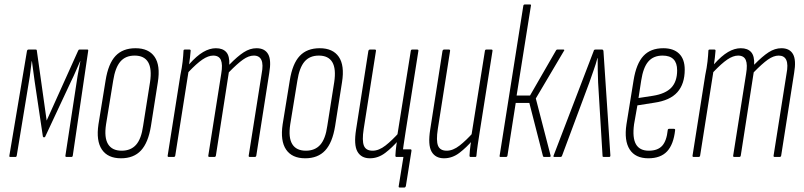

<svg xmlns="http://www.w3.org/2000/svg" viewBox="-20 -703 3601 860"><path d="M25 0Q21 0 22 -6L101 -476Q103 -481 107 -481H140Q145 -481 145 -476L189 -163L330 -476Q332 -481 336 -481H372Q376 -481 375 -475L306 -6Q305 0 300 0H278Q272 0 273 -6L324 -340Q327 -362 331.5 -384.5Q336 -407 340 -429H339Q329 -407 319.5 -384.5Q310 -362 299 -340L183 -92Q182 -89 180.5 -88.5Q179 -88 177 -88Q175 -88 174 -88.5Q173 -89 172 -92L135 -340Q132 -362 129 -384.5Q126 -407 123 -429H122Q119 -407 116.5 -384.5Q114 -362 110 -340L55 -6Q54 0 50 0Z M522 6Q463 6 436.5 -33Q410 -72 421 -146L453 -343Q465 -418 497.5 -452.5Q530 -487 587 -487Q646 -487 672.5 -448.5Q699 -410 687 -335L656 -138Q644 -64 611.5 -29Q579 6 522 6ZM525 -28Q566 -28 589.5 -54.5Q613 -81 621 -139L652 -335Q661 -395 643.5 -424.5Q626 -454 583 -454Q542 -454 519 -427Q496 -400 487 -342L455 -146Q446 -87 464 -57.5Q482 -28 525 -28Z M736 0Q730 0 731 -6L788 -367Q795 -400 798 -427Q801 -454 802 -476Q802 -481 808 -481H829Q834 -481 834 -476Q833 -461 831 -445Q829 -429 827 -415Q861 -453 890 -470Q919 -487 947 -487Q978 -487 993.5 -469.5Q1009 -452 1007 -413Q1044 -451 1072 -469Q1100 -487 1129 -487Q1166 -487 1181 -460.5Q1196 -434 1186 -376L1128 -6Q1127 0 1121 0H1099Q1093 0 1094 -6L1152 -373Q1160 -414 1151 -434Q1142 -454 1117 -454Q1094 -454 1068.5 -436Q1043 -418 1005 -379L947 -6Q946 0 940 0H918Q912 0 913 -6L971 -373Q978 -414 969.5 -434Q961 -454 935 -454Q913 -454 887 -436.5Q861 -419 824 -380L765 -6Q764 0 758 0Z M1347 6Q1288 6 1261.5 -33Q1235 -72 1246 -146L1278 -343Q1290 -418 1322.5 -452.5Q1355 -487 1412 -487Q1471 -487 1497.5 -448.5Q1524 -410 1512 -335L1481 -138Q1469 -64 1436.5 -29Q1404 6 1347 6ZM1350 -28Q1391 -28 1414.5 -54.5Q1438 -81 1446 -139L1477 -335Q1486 -395 1468.5 -424.5Q1451 -454 1408 -454Q1367 -454 1344 -427Q1321 -400 1312 -342L1280 -146Q1271 -87 1289 -57.5Q1307 -28 1350 -28Z M1771 137Q1764 137 1766 130L1787 0H1757L1785 -34H1819Q1824 -34 1823 -27L1798 130Q1796 137 1791 137ZM1637 6Q1598 6 1581 -24Q1564 -54 1575 -123L1630 -475Q1632 -481 1637 -481H1659Q1665 -481 1664 -475L1609 -125Q1601 -73 1610 -50.5Q1619 -28 1649 -28Q1677 -28 1706.5 -51Q1736 -74 1769 -111L1766 -76Q1738 -43 1706 -18.5Q1674 6 1637 6ZM1755 0Q1751 0 1751 -6Q1752 -28 1755.5 -53.5Q1759 -79 1762 -96L1760 -99L1820 -475Q1821 -481 1826 -481H1849Q1855 -481 1854 -475L1797 -114Q1792 -82 1788 -55Q1784 -28 1782 -6Q1782 0 1777 0Z M1969 6Q1930 6 1913 -24Q1896 -54 1907 -123L1962 -475Q1964 -481 1969 -481H1991Q1997 -481 1996 -475L1941 -125Q1933 -73 1942 -50.5Q1951 -28 1981 -28Q2009 -28 2038.5 -51Q2068 -74 2101 -111L2098 -76Q2070 -43 2038 -18.5Q2006 6 1969 6ZM2087 0Q2083 0 2083 -6Q2084 -28 2087.5 -53.5Q2091 -79 2094 -96L2092 -99L2152 -475Q2153 -481 2158 -481H2181Q2187 -481 2186 -475L2129 -114Q2124 -82 2120 -55Q2116 -28 2114 -6Q2114 0 2109 0Z M2504 -481Q2507 -481 2507.5 -479Q2508 -477 2506 -475L2380 -262L2446 -7Q2448 0 2441 0H2417Q2413 0 2412 -4L2351 -242H2290L2253 -6Q2252 0 2246 0H2221Q2217 0 2218 -6L2324 -677Q2325 -683 2331 -683H2354Q2360 -683 2358 -677L2294 -275H2354L2471 -478Q2473 -481 2476 -481Z M2463 0Q2457 0 2460 -7L2639 -474Q2640 -481 2647 -481H2677Q2682 -481 2683 -474L2714 -7Q2714 0 2709 0H2684Q2679 0 2679 -4L2659 -334Q2658 -360 2657.5 -388.5Q2657 -417 2657 -443H2656Q2649 -416 2639 -388.5Q2629 -361 2620 -334L2497 -4Q2495 0 2491 0Z M2884 6Q2826 6 2800.5 -33.5Q2775 -73 2786 -146L2818 -344Q2830 -418 2862 -452.5Q2894 -487 2951 -487Q2997 -487 3022 -462.5Q3047 -438 3047 -391Q3047 -327 3014 -290Q2981 -253 2911 -243L2835 -231L2820 -146Q2812 -86 2828.5 -57Q2845 -28 2886 -28Q2926 -28 2946 -50Q2966 -72 2971 -121Q2972 -126 2977 -126H2998Q3005 -126 3004 -120Q2997 -56 2968 -25Q2939 6 2884 6ZM2840 -264 2905 -274Q2961 -283 2987 -310.5Q3013 -338 3013 -388Q3013 -454 2948 -454Q2907 -454 2884 -427.5Q2861 -401 2852 -342Z M3087 0Q3081 0 3082 -6L3139 -367Q3146 -400 3149 -427Q3152 -454 3153 -476Q3153 -481 3159 -481H3180Q3185 -481 3185 -476Q3184 -461 3182 -445Q3180 -429 3178 -415Q3212 -453 3241 -470Q3270 -487 3298 -487Q3329 -487 3344.5 -469.5Q3360 -452 3358 -413Q3395 -451 3423 -469Q3451 -487 3480 -487Q3517 -487 3532 -460.5Q3547 -434 3537 -376L3479 -6Q3478 0 3472 0H3450Q3444 0 3445 -6L3503 -373Q3511 -414 3502 -434Q3493 -454 3468 -454Q3445 -454 3419.5 -436Q3394 -418 3356 -379L3298 -6Q3297 0 3291 0H3269Q3263 0 3264 -6L3322 -373Q3329 -414 3320.5 -434Q3312 -454 3286 -454Q3264 -454 3238 -436.5Q3212 -419 3175 -380L3116 -6Q3115 0 3109 0Z"/></svg>

Font: Sofia Sans Extra Condensed ExtraLight
Style: Italic
Weight: 250
Italic angle: -9°
Version: Version 4.100